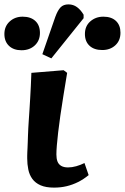

<svg xmlns="http://www.w3.org/2000/svg" viewBox="-98 -841 569 875"><path d="M148 14Q111 14 87 3.5Q63 -7 49.5 -25.5Q36 -44 31 -68.5Q26 -93 26 -119Q26 -124 26 -131.5Q26 -139 26.5 -148Q27 -157 27.5 -168.5Q28 -180 28.5 -193.5Q29 -207 29.5 -223Q30 -239 31 -258Q32 -277 33.5 -298Q35 -319 36.5 -342.5Q38 -366 39.5 -392.5Q41 -419 42.5 -448Q44 -477 45 -509L192 -521L208 -509Q199 -454 191 -405Q183 -356 177 -314Q171 -272 167 -237.5Q163 -203 161 -178Q159 -153 159 -137Q159 -118 164 -105Q169 -92 181 -85Q193 -78 212 -78Q230 -78 249.5 -83.5Q269 -89 287 -98L306 -43Q283 -24 258 -11.5Q233 1 206 7.5Q179 14 148 14ZM136 -575 95 -594 154 -764Q165 -794 178 -807.5Q191 -821 214 -821Q236 -821 253 -808.5Q270 -796 283 -774V-758ZM0 -612Q-36 -612 -57 -632Q-78 -652 -78 -686Q-78 -721 -54 -743Q-30 -765 5 -765Q42 -765 63 -745.5Q84 -726 84 -691Q84 -656 60.5 -634Q37 -612 0 -612ZM368 -613Q331 -613 310 -632.5Q289 -652 289 -686Q289 -722 313.5 -743.5Q338 -765 373 -765Q410 -765 430.5 -745.5Q451 -726 451 -692Q451 -656 427.5 -634.5Q404 -613 368 -613Z"/></svg>

Font: Literata 18pt
Style: Bold Italic
Weight: 700
Italic angle: -2°
Designer: Latin by Veronika Burian and Jose Scaglione. Greek by Irene Vlachou. Cyrillic by Vera Evstafieva
Foundry: TypeTogether
Version: Version 3.103;gftools[0.9.29]